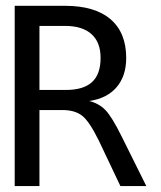

<svg xmlns="http://www.w3.org/2000/svg" viewBox="-20 -624 540 644"><path d="M279.3 -285.2Q311.5 -277.3 333.5 -254.9Q355.5 -232.4 388.7 -165L470.7 0H383.8L311.5 -152.3Q279.3 -217.8 254.9 -236.3Q230.5 -254.9 189.5 -254.9H112.3V0H29.3V-604.5H198.2Q297.9 -604.5 350.6 -559.6Q403.3 -514.6 403.3 -429.7Q403.3 -369.1 371.1 -331.5Q338.9 -293.9 279.3 -285.2ZM112.3 -537.1V-322.3H201.2Q259.8 -322.3 288.6 -348.6Q317.4 -375 317.4 -429.7Q317.4 -482.4 286.6 -509.8Q255.9 -537.1 198.2 -537.1Z"/></svg>

Font: BabelStone Flags
Style: Regular
Weight: 400
Designer: Andrew West
Foundry: BabelStone
Version: Version 4.12